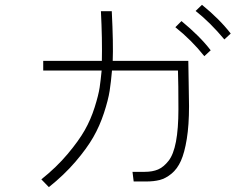

<svg xmlns="http://www.w3.org/2000/svg" viewBox="-20 -769 1040 796"><path d="M151.4 -25.4Q213.9 -75.2 260.3 -130.4Q306.6 -185.5 331.5 -229.5Q356.4 -273.4 372.6 -324.7Q388.7 -376 393.1 -406.2Q397.5 -436.5 401.4 -476.6H159.2V-516.6H402.3Q404.3 -604.5 398.4 -722.7H443.4Q450.2 -586.9 447.3 -516.6H760.7Q760.7 -498 762.2 -426.3Q763.7 -354.5 763.7 -329.1Q763.7 -250 754.4 -192.9Q745.1 -135.7 730 -102.1Q714.8 -68.4 690.9 -48.8Q667 -29.3 642.6 -22.9Q618.2 -16.6 585.9 -16.6H534.2L529.3 -56.6H580.1Q612.3 -56.6 635.3 -66.4Q658.2 -76.2 678.7 -102.1Q699.2 -127.9 709.5 -181.6Q719.7 -235.4 719.7 -316.4Q719.7 -423.8 717.8 -476.6H444.3Q440.4 -430.7 434.6 -392.6Q428.7 -354.5 411.1 -300.8Q393.6 -247.1 366.7 -200.2Q339.8 -153.3 292.5 -98.1Q245.1 -43 182.6 6.8ZM791 -723.6 817.4 -749Q890.6 -689.5 936.5 -629.9L910.2 -605.5Q850.6 -676.8 791 -723.6ZM707 -656.2 732.4 -681.6Q808.6 -619.1 853.5 -560.5L827.1 -536.1Q774.4 -602.5 707 -656.2Z"/></svg>

Font: Gothic A1 ExtraLight
Style: Regular
Weight: 275
Designer: HanYang I&C Co.,Ltd.
Foundry: HanYang I&C Co.,Ltd.
Version: Version 2.50